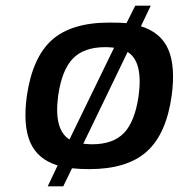

<svg xmlns="http://www.w3.org/2000/svg" viewBox="-20 -590 633 680"><path d="M367 -510Q409 -510 428 -508L459 -570H514L479 -497Q550 -475 576 -415Q602 -355 588 -251Q569 -115 499.5 -53Q430 9 296 9Q264 9 235 6L204 70H149L184 -4Q113 -26 87 -86Q61 -146 75 -250Q95 -387 164 -448.5Q233 -510 367 -510ZM354 -423H353Q277 -423 238 -382.5Q199 -342 186 -251Q170 -131 226 -96L384 -421Q366 -423 354 -423ZM432 -406 275 -81Q295 -79 306 -79Q381 -79 419.5 -119.5Q458 -160 471 -251Q487 -372 432 -406Z"/></svg>

Font: Fivo Sans Modern Med
Style: Italic
Weight: 450
Designer: Alexander Slobzheninov
Foundry: Alexander Slobzheninov
Version: 1.0